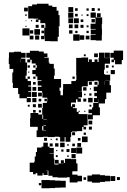

<svg xmlns="http://www.w3.org/2000/svg" viewBox="-20 -797 679 1028"><path d="M591 -464H577V-478H589V-488H571V-514H589V-526H639V-476H632V-453H596V-476H591ZM212 -63H176V-99H212V-97H226V-99H212V-122H206V-99H182V-118H141V-164H143V-192H185V-184H206V-219H209V-246H231V-254H233V-274H207V-302H205V-310H183V-332H202V-339H182V-363H202V-367H180V-388H171V-400H153V-422H171V-434H177V-448H171V-457H150V-477H142V-463H126V-479H140V-488H121V-514H140V-525H188V-521H214V-511H234V-491H217V-488H241V-462H245V-455H268V-430H273V-392H269V-374H307V-328H299V-311H304V-287H317V-318H318V-347H362V-363H386V-369H389V-395H388V-425V-455V-487H416V-489H452V-465H456V-479H472V-465H486V-479H502V-465H508V-487H510V-515H538V-487H540V-486H569V-456H541V-424H537V-400H543V-397H570V-365H543V-364H567V-341H574V-301H549V-266H542V-243H509V-222H515V-180H477V-158H451V-184H473V-191H454V-211H473V-222H479V-246H506V-266H505V-250H483V-272H499V-282H485V-300H499V-309H482V-333H502V-343H508V-362H505V-365H483V-362H450V-335H422V-333H418V-307H400V-306H419V-276H400V-270H413V-252H395V-265H387V-248H361V-264V-244H360V-227H366V-239H382V-223H370V-218H391V-198H401V-186H419V-165V-186H449V-156H428H449V-126H428V-118H441V-104H427V-117H420V-95H392V-93H365V-90H361V-64H332H357V-38H331V-63H326V-39H302V-63H296V-65H272V-63H236V-65H212ZM145 -250H123V-271H84V-294H77V-326H49V-353H46V-409H51V-428H31V-454H27V-488H28V-517H55V-520H93V-514H117V-488H93V-483H116V-462H125V-420H123V-392H117V-375H128V-363H146V-339H131V-334H147V-308H131V-304H147V-278H124V-272H145ZM568 -487H540V-515H568ZM504 -491H484V-511H504ZM439 -496H429V-506H439ZM92 -463V-482H91V-463ZM561 -434H547V-448H561ZM170 -435H158V-447H170ZM140 -435H128V-447H140ZM589 -436H579V-446H589ZM595 -400H573V-422H595ZM557 -408H551V-414H557ZM137 -408H131V-414H137ZM380 -375H368V-387H380ZM140 -375H128V-387H140ZM170 -375H158V-387H170ZM541 -343V-362H540V-343ZM472 -343H456V-359H472ZM502 -343H486V-359H502ZM171 -344H157V-358H171ZM174 -311H154V-331H174ZM443 -312H425V-330H443ZM467 -318H461V-324H467ZM177 -278H151V-304H177ZM204 -281H184V-301H204ZM470 -285H458V-297H470ZM438 -287H430V-295H438ZM476 -249H452V-273H476ZM175 -250H153V-272H175ZM442 -253H426V-269H442ZM201 -254H187V-268H201ZM231 -255H218V-268H231ZM204 -221H184V-241H204ZM172 -223H156V-239H172ZM469 -226H459V-236H469ZM139 -226H129V-236H139ZM171 -194H157V-208H171ZM200 -195H188V-207H200ZM437 -198H431V-204H437ZM407 -198H401V-204H407ZM211 -160V-183H207V-160ZM213 -156H231V-158H213ZM474 -131H454V-151H474ZM213 -123H226V-126H213ZM472 -103H456V-119H472ZM382 -73H366V-89H382ZM440 -75H428V-87H440ZM449 -36H419V-66H449ZM232 -43H216V-59H232ZM411 -44H397V-58H411ZM289 -46H279V-56H289ZM257 -48H251V-54H257ZM171 136H157V124H139V74H163V68H166V41H172V17H178V-7H203V-12H212V-33H236V-12H245V-5H268V23H245V25H268V52H271V81H272V84H293V79H274V59H294V78H320V77H306V61H322V75H328V53H360V75V55H388V78H395V120H368V123H367V138H395V144H419V174H395V180H353V152H339V154H289V152H261V144H239V117H225V118H235V140H213V130H208V143H180V130H171ZM326 -9H302V-33H326ZM414 -11H394V-31H414ZM293 -12H275V-30H293ZM262 -13H246V-29H262ZM381 -14H367V-28H381ZM348 -17H340V-25H348ZM420 25H388V-7H420ZM387 22H361V-4H387ZM352 17H336V1H352ZM320 15H308V3H320ZM287 12H281V6H287ZM385 50H363V28H385ZM289 44H279V34H289ZM348 43H340V35H348ZM516 181H472V175H448V143H472V137H516V141H542V144H569V174H542V177H516ZM597 172H571V146H597ZM622 167H606V151H622ZM441 166H427V152H441ZM246 211H202V167H246V168H275V170H303V171H332V207H303V208H275V210H246ZM200 195H188V183H200ZM218 -587H200V-605H217V-648H223V-669H222V-688V-673H196V-691H186V-679H172V-693H184V-697H160V-698H131V-728V-764H152V-773H178V-777H240V-767H260V-760H283V-740H293V-716H299V-656H294V-652H295V-600H289V-576H249V-577H220V-604H218ZM372 -733H346V-759H372ZM129 -736H109V-756H129ZM487 -738H471V-754H487ZM396 -739H382V-753H396ZM515 -740H503V-752H515ZM455 -740H443V-752H455ZM525 -580H493V-582H465V-610H492V-613H466V-639H492V-642H465V-670H491V-702H465V-730H493V-704H527V-668H525V-643H526V-609H525ZM373 -702H345V-730H373ZM519 -706H499V-726H519ZM396 -709H382V-723H396ZM454 -711H444V-721H454ZM123 -712H115V-720H123ZM422 -713H416V-719H422ZM402 -673H376V-699H402ZM372 -673H346V-699H372ZM488 -677H470V-695H488ZM426 -679H412V-693H426ZM152 -683H146V-689H152ZM121 -684H117V-688H121ZM493 -643V-668V-643ZM369 -646H349V-666H369ZM399 -646H379V-666H399ZM187 -648H171V-664H187ZM427 -648H411V-664H427ZM217 -648H201V-664H217ZM454 -651H444V-661H454ZM122 -653H116V-659H122ZM138 -607H100V-645H138ZM194 -611H164V-641H194ZM158 -617H140V-635H158ZM368 -617H350V-635H368ZM216 -619H202V-633H216ZM455 -620H443V-632H455ZM395 -620H383V-632H395ZM406 -579H372V-613H406ZM431 -584H407V-608H431ZM190 -585H168V-607H190ZM459 -586H439V-606H459ZM159 -586H139V-606H159Z"/></svg>

Font: Rubik Storm
Style: Regular
Weight: 400
Designer: Hubert and Fischer, NaN
Foundry: Hubert and Fischer, NaN
Version: Version 2.201